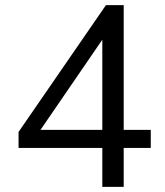

<svg xmlns="http://www.w3.org/2000/svg" viewBox="-20 -725 640 745"><path d="M377 0V-151H52V-213L391 -705H460V-221H565V-151H460V0ZM377 -221V-606H401L122 -199V-221Z"/></svg>

Font: NunitoSans1
Style: Book
Weight: 400
Designer: Vernon Adams
Foundry: Vernon Adams
Version: Version 3.101;gftools[0.9.27]